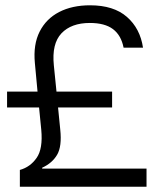

<svg xmlns="http://www.w3.org/2000/svg" viewBox="-20 -705 615 725"><path d="M55 0V-63.3Q94.2 -74.2 118.3 -108.8Q142.5 -143.3 135.8 -215L127.5 -299.2H6.7V-359.2H121.7L111.7 -466.7Q105 -536.7 129.6 -585.4Q154.2 -634.2 203.3 -659.6Q252.5 -685 320 -685Q409.2 -685 459.2 -641.2Q509.2 -597.5 520 -525H446.7Q437.5 -571.7 406.7 -595Q375.8 -618.3 319.2 -618.3Q249.2 -618.3 212.1 -579.2Q175 -540 183.3 -458.3L193.3 -359.2H403.3V-299.2H199.2L207.5 -215.8Q214.2 -152.5 195.8 -120.8Q177.5 -89.2 139.2 -71.7V-68.3H533.3V0Z"/></svg>

Font: Funnel Display Light
Style: Regular
Weight: 300
Designer: NORD ID, Kristian Moeller
Foundry: Dicotype
Version: Version 1.000